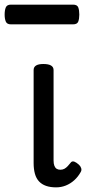

<svg xmlns="http://www.w3.org/2000/svg" viewBox="-51 -791 376 828"><path d="M191 17Q166 17 147.5 10.5Q129 4 117 -9Q105 -22 99.5 -42Q94 -62 94 -88V-489Q94 -502 104.5 -508.5Q115 -515 136 -515Q158 -515 169 -508.5Q180 -502 180 -489V-99Q180 -85 183.5 -76Q187 -67 193.5 -63Q200 -59 209 -59Q219 -59 226.5 -63Q234 -67 241 -74.5Q248 -82 256 -92Q262 -97 270.5 -93.5Q279 -90 289 -81Q296 -75 299 -66Q302 -57 297 -49Q286 -29 269.5 -14Q253 1 233 9Q213 17 191 17ZM-4 -686Q-21 -686 -26 -698Q-31 -710 -31 -728Q-31 -747 -26 -759Q-21 -771 -4 -771H264Q282 -771 286.5 -759Q291 -747 291 -728Q291 -710 286.5 -698Q282 -686 264 -686Z"/></svg>

Font: Playwrite GB J
Style: Regular
Weight: 400
Designer: Veronika Burian, José Scaglione
Foundry: TypeTogether
Version: Version 1.002